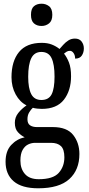

<svg xmlns="http://www.w3.org/2000/svg" viewBox="-20 -778 478 1035"><path d="M186 237Q98 237 54 199.5Q10 162 10 94Q10 36 40.5 3.5Q71 -29 113 -38Q94 -47 77 -65Q60 -83 60 -116Q60 -146 78.5 -169Q97 -192 123 -210Q87 -228 64.5 -269Q42 -310 42 -362Q42 -448 82.5 -497.5Q123 -547 205 -547Q236 -547 259 -538Q282 -529 301 -514Q309 -523 321 -536.5Q333 -550 348.5 -560Q364 -570 384 -570Q408 -570 420 -554Q432 -538 432 -517Q432 -495 421 -478.5Q410 -462 385 -462Q385 -480 376.5 -492Q368 -504 357 -504Q347 -504 339.5 -499.5Q332 -495 325 -489Q341 -469 352 -440.5Q363 -412 363 -367Q363 -290 324.5 -240.5Q286 -191 205 -191Q196 -191 181 -192.5Q166 -194 157 -197Q147 -188 137.5 -172.5Q128 -157 128 -135Q128 -112 142 -102.5Q156 -93 179 -93H265Q341 -93 374.5 -50.5Q408 -8 408 52Q408 138 353.5 187.5Q299 237 186 237ZM203 -239Q243 -239 258.5 -270Q274 -301 274 -365Q274 -431 258 -464.5Q242 -498 203 -498Q165 -498 148.5 -464Q132 -430 132 -364Q132 -302 148.5 -270.5Q165 -239 203 -239ZM189 188Q266 188 296.5 154Q327 120 327 70Q327 27 308.5 9.5Q290 -8 255 -8H169Q150 -8 132 0.5Q114 9 102 30Q90 51 90 88Q90 132 114.5 160Q139 188 189 188ZM204 -638Q179 -638 163 -652Q147 -666 147 -698Q147 -731 163 -744.5Q179 -758 204 -758Q227 -758 244.5 -744.5Q262 -731 262 -698Q262 -666 244.5 -652Q227 -638 204 -638Z"/></svg>

Font: Noto Serif Lao ExtraCondensed Medium
Style: Regular
Weight: 500
Width: 2
Designer: Monotype Design Team
Foundry: Monotype Imaging Inc.
Version: Version 2.003; ttfautohint (v1.8.4.7-5d5b)